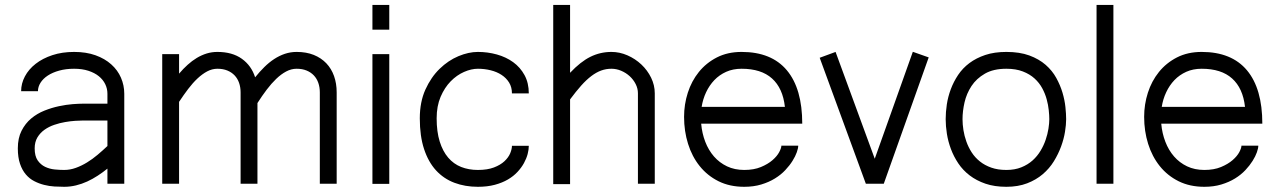

<svg xmlns="http://www.w3.org/2000/svg" viewBox="-20 -735 5109 768"><path d="M409.7 -60.5Q391.1 -45.4 370.8 -32.2Q350.6 -19 328.9 -9Q307.1 1 283.9 6.6Q260.7 12.2 236.8 12.2Q218.8 12.2 198 11Q177.2 9.8 156.7 4.6Q136.2 -0.5 117.2 -10.3Q98.1 -20 83.5 -37.1Q68.8 -54.2 60.1 -79.8Q51.3 -105.5 51.3 -141.6Q51.3 -182.6 66.2 -211.9Q81.1 -241.2 104.7 -261Q128.4 -280.8 157.7 -292.5Q187 -304.2 216.1 -310.3Q245.1 -316.4 270.5 -318.4Q295.9 -320.3 311.5 -320.3H409.7V-359.9Q409.7 -380.4 400.9 -398.4Q392.1 -416.5 375.2 -430.2Q358.4 -443.8 333.5 -451.9Q308.6 -460 276.4 -460Q243.7 -460 217 -452.6Q190.4 -445.3 171.4 -432.9Q152.3 -420.4 142.1 -404.1Q131.8 -387.7 131.8 -370.1H64.5Q64.5 -400.9 79.6 -429.4Q94.7 -458 122.6 -479.7Q150.4 -501.5 189.5 -514.4Q228.5 -527.3 276.4 -527.3Q324.7 -527.3 362.1 -513.9Q399.4 -500.5 425 -477.5Q450.7 -454.6 463.9 -424.1Q477.1 -393.6 477.1 -359.9V0H409.7ZM236.8 -55.2Q260.3 -55.2 283.2 -63.5Q306.2 -71.8 328.1 -85.2Q350.1 -98.6 370.6 -116Q391.1 -133.3 409.7 -150.9V-252.9H311.5Q299.8 -252.9 281 -251.7Q262.2 -250.5 240.7 -246.8Q219.2 -243.2 197.5 -235.8Q175.8 -228.5 158.2 -216.1Q140.6 -203.6 129.6 -185.3Q118.7 -167 118.7 -141.6Q118.7 -110.8 130.6 -93.5Q142.6 -76.2 160.6 -67.6Q178.7 -59.1 199.2 -57.1Q219.7 -55.2 236.8 -55.2Z M696.3 -518.6V-440.4Q712.9 -460 730.5 -475.8Q748 -491.7 767.1 -503.2Q786.1 -514.6 806.6 -521Q827.1 -527.3 849.6 -527.3Q909.2 -527.3 947.5 -499.8Q985.8 -472.2 1000.5 -425.8Q1018.6 -448.2 1037.4 -466.8Q1056.2 -485.4 1076.7 -498.8Q1097.2 -512.2 1119.6 -519.8Q1142.1 -527.3 1166.5 -527.3Q1205.1 -527.3 1234.9 -515.4Q1264.6 -503.4 1285.2 -481.9Q1305.7 -460.4 1316.2 -430.7Q1326.7 -400.9 1326.7 -365.2V0H1259.3V-365.2Q1259.3 -386.2 1253.2 -403.6Q1247.1 -420.9 1235.4 -433.3Q1223.6 -445.8 1206.3 -452.9Q1189 -460 1166.5 -460Q1145 -460 1124.5 -449Q1104 -438 1084.7 -419.4Q1065.4 -400.9 1046.6 -376Q1027.8 -351.1 1009.8 -322.8V0H942.4V-365.2Q942.4 -386.2 936.3 -403.6Q930.2 -420.9 918.5 -433.3Q906.7 -445.8 889.4 -452.9Q872.1 -460 849.6 -460Q828.6 -460 808.8 -449.5Q789.1 -439 770 -421.1Q751 -403.3 732.7 -379.2Q714.4 -355 696.3 -327.6V0H628.9V-518.6Z M1537.1 -518.6V0.5H1469.7V-518.6ZM1469.7 -616.2V-715.3H1537.1V-616.2Z M2027.8 -361.3Q2027.8 -386.2 2016.4 -404.8Q2004.9 -423.3 1986.1 -435.5Q1967.3 -447.8 1942.6 -453.9Q1918 -460 1891.6 -460Q1865.2 -460 1836.2 -447.3Q1807.1 -434.6 1782.7 -409.7Q1758.3 -384.8 1742.4 -347.7Q1726.6 -310.5 1726.6 -261.7Q1726.6 -208 1738.8 -168.9Q1751 -129.9 1772.7 -104.5Q1794.4 -79.1 1824.7 -67.1Q1855 -55.2 1891.6 -55.2Q1929.7 -55.2 1955.8 -65.2Q1981.9 -75.2 1997.8 -90.1Q2013.7 -105 2020.8 -121.8Q2027.8 -138.7 2027.8 -151.9H2095.2Q2095.2 -136.7 2090.6 -118.9Q2085.9 -101.1 2075.9 -82.8Q2065.9 -64.5 2050 -47.4Q2034.2 -30.3 2011.7 -17.1Q1989.3 -3.9 1959.2 4.2Q1929.2 12.2 1891.6 12.2Q1840.3 12.2 1797.6 -3.9Q1754.9 -20 1724.1 -53.5Q1693.4 -86.9 1676.3 -138.7Q1659.2 -190.4 1659.2 -261.7Q1659.2 -327.1 1681.6 -376.7Q1704.1 -426.3 1738.5 -459.7Q1772.9 -493.2 1813.7 -510.3Q1854.5 -527.3 1891.6 -527.3Q1930.7 -527.3 1967.5 -517.1Q2004.4 -506.8 2032.7 -486.3Q2061 -465.8 2078.1 -434.6Q2095.2 -403.3 2095.2 -361.3Z M2260.3 -715.3V-443.8Q2302.2 -488.3 2341.6 -507.8Q2380.9 -527.3 2425.8 -527.3Q2458.5 -527.3 2489.7 -513.7Q2521 -500 2545.4 -477.1Q2569.8 -454.1 2584.5 -424.1Q2599.1 -394 2599.1 -361.8V0H2531.7V-361.8Q2531.7 -380.9 2522.7 -398.7Q2513.7 -416.5 2498.8 -430.2Q2483.9 -443.8 2464.8 -451.9Q2445.8 -460 2425.8 -460Q2404.3 -460 2384.8 -452.9Q2365.2 -445.8 2345.5 -430.9Q2325.7 -416 2304.9 -392.8Q2284.2 -369.6 2260.3 -337.4V1.5H2192.9V-715.3Z M2784.7 -240.2Q2788.1 -201.7 2801 -168Q2814 -134.3 2835.9 -109.1Q2857.9 -84 2888.2 -69.6Q2918.5 -55.2 2957 -55.2Q2995.6 -55.2 3023.7 -66.9Q3051.8 -78.6 3070.1 -94.5Q3088.4 -110.4 3096.9 -126.7Q3105.5 -143.1 3105.5 -152.3H3172.9Q3172.9 -142.1 3167.2 -126Q3161.6 -109.9 3150.1 -91.6Q3138.7 -73.2 3121.3 -54.7Q3104 -36.1 3079.8 -21.2Q3055.7 -6.3 3025.1 2.9Q2994.6 12.2 2957 12.2Q2898.9 12.2 2854.2 -10Q2809.6 -32.2 2778.8 -70.6Q2748 -108.9 2732.2 -159.7Q2716.3 -210.4 2716.3 -267.6Q2716.3 -317.4 2731.2 -364Q2746.1 -410.6 2775.4 -447Q2804.7 -483.4 2847.7 -505.4Q2890.6 -527.3 2946.3 -527.3Q3065.9 -527.3 3127.4 -453.9Q3189 -380.4 3189 -240.2ZM2946.3 -460Q2912.1 -460 2884.8 -447.8Q2857.4 -435.5 2837.4 -414.6Q2817.4 -393.6 2804.4 -366Q2791.5 -338.4 2786.6 -307.6H3119.6Q3111.3 -382.3 3068.1 -421.1Q3024.9 -460 2946.3 -460Z M3443.4 0 3258.8 -503.9 3322.3 -527.3 3479 -100.1Q3517.1 -207.5 3555.2 -314Q3593.3 -420.4 3631.3 -527.8L3694.8 -505.4L3515.1 0Z M4005.4 -460Q3953.6 -460 3919.7 -440.4Q3885.7 -420.9 3866 -390.9Q3846.2 -360.8 3838.1 -325.4Q3830.1 -290 3830.1 -258.3Q3830.1 -237.8 3833.7 -214.6Q3837.4 -191.4 3845.5 -168.7Q3853.5 -146 3866.7 -125.5Q3879.9 -105 3899.4 -89.4Q3918.9 -73.7 3945.1 -64.5Q3971.2 -55.2 4005.4 -55.2Q4039.1 -55.2 4065.2 -65.7Q4091.3 -76.2 4110.4 -93.3Q4129.4 -110.4 4142.3 -132.1Q4155.3 -153.8 4162.8 -176.3Q4170.4 -198.7 4173.8 -220.2Q4177.2 -241.7 4177.2 -258.3Q4177.2 -273.4 4175 -294.4Q4172.9 -315.4 4166.7 -337.9Q4160.6 -360.4 4148.9 -382.1Q4137.2 -403.8 4118.2 -421.1Q4099.1 -438.5 4071.3 -449.2Q4043.5 -460 4005.4 -460ZM4005.4 -527.3Q4058.6 -527.3 4097.2 -513.2Q4135.7 -499 4162.4 -475.8Q4189 -452.6 4205.1 -423.3Q4221.2 -394 4230 -364.3Q4238.8 -334.5 4241.7 -306.6Q4244.6 -278.8 4244.6 -258.3Q4244.6 -236.3 4240 -207.8Q4235.4 -179.2 4224.4 -149.2Q4213.4 -119.1 4195.6 -90.1Q4177.7 -61 4151.1 -38.3Q4124.5 -15.6 4088.4 -1.7Q4052.2 12.2 4005.4 12.2Q3958 12.2 3921.9 -0.2Q3885.7 -12.7 3858.6 -33.4Q3831.5 -54.2 3813.2 -81.5Q3794.9 -108.9 3783.7 -138.9Q3772.5 -168.9 3767.6 -199.7Q3762.7 -230.5 3762.7 -258.3Q3762.7 -286.6 3767.3 -317.4Q3772 -348.1 3783.2 -378.2Q3794.4 -408.2 3812.5 -435.3Q3830.6 -462.4 3857.7 -482.7Q3884.8 -502.9 3921.1 -515.1Q3957.5 -527.3 4005.4 -527.3Z M4433.6 -715.3V0H4366.2V-715.3Z M4625 -240.2Q4628.4 -201.7 4641.4 -168Q4654.3 -134.3 4676.3 -109.1Q4698.2 -84 4728.5 -69.6Q4758.8 -55.2 4797.4 -55.2Q4835.9 -55.2 4864 -66.9Q4892.1 -78.6 4910.4 -94.5Q4928.7 -110.4 4937.3 -126.7Q4945.8 -143.1 4945.8 -152.3H5013.2Q5013.2 -142.1 5007.6 -126Q5002 -109.9 4990.5 -91.6Q4979 -73.2 4961.7 -54.7Q4944.3 -36.1 4920.2 -21.2Q4896 -6.3 4865.5 2.9Q4835 12.2 4797.4 12.2Q4739.3 12.2 4694.6 -10Q4649.9 -32.2 4619.1 -70.6Q4588.4 -108.9 4572.5 -159.7Q4556.6 -210.4 4556.6 -267.6Q4556.6 -317.4 4571.5 -364Q4586.4 -410.6 4615.7 -447Q4645 -483.4 4688 -505.4Q4731 -527.3 4786.6 -527.3Q4906.2 -527.3 4967.8 -453.9Q5029.3 -380.4 5029.3 -240.2ZM4786.6 -460Q4752.4 -460 4725.1 -447.8Q4697.8 -435.5 4677.7 -414.6Q4657.7 -393.6 4644.8 -366Q4631.8 -338.4 4627 -307.6H4960Q4951.7 -382.3 4908.4 -421.1Q4865.2 -460 4786.6 -460Z"/></svg>

Font: AnjaliOldLipi
Style: Regular
Weight: 400
Italic angle: -12°
Designer: Kevin & Siji
Foundry: Kevin & Siji
Version: Version 0.730 2004